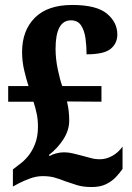

<svg xmlns="http://www.w3.org/2000/svg" viewBox="-20 -744 533 774"><path d="M350 10Q314 10 289.5 2Q265 -6 244 -13Q219 -23 199 -28.5Q179 -34 152 -34Q127 -34 101 -24.5Q75 -15 54 -4L32 8V-61L59 -82Q75 -93 92 -113Q109 -133 121 -163Q133 -193 133 -233Q133 -262 128 -285.5Q123 -309 115 -334H13V-397H95Q87 -421 78 -458.5Q69 -496 69 -534Q69 -621 120.5 -672.5Q172 -724 271 -724Q369 -724 411 -689Q453 -654 453 -605Q453 -569 426 -547Q399 -525 329 -525Q329 -559 324.5 -590.5Q320 -622 306.5 -642Q293 -662 266 -662Q204 -662 204 -547Q204 -507 213 -464Q222 -421 231 -397H389V-334L250 -335Q255 -314 257 -295.5Q259 -277 259 -258Q259 -220 236.5 -184Q214 -148 177 -119L180 -115Q189 -121 205.5 -125.5Q222 -130 238 -130Q256 -130 274.5 -125.5Q293 -121 312 -116Q328 -112 345.5 -107Q363 -102 383 -102Q408 -102 432.5 -115.5Q457 -129 474 -153V-63Q463 -47 447 -30Q431 -13 407.5 -1.5Q384 10 350 10Z"/></svg>

Font: Noto Serif Hebrew Condensed ExtraBold
Style: Regular
Weight: 800
Width: 3
Designer: Monotype Design Team
Foundry: Monotype Imaging Inc.
Version: Version 2.004; ttfautohint (v1.8.4.7-5d5b)